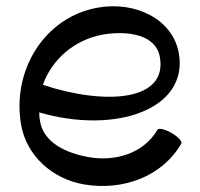

<svg xmlns="http://www.w3.org/2000/svg" viewBox="-20 -580 653 627"><path d="M572 -111C576 -118 562 -133 540 -146C519 -158 498 -163 494 -156C450 -80 357 -51 269 -67C196 -80 123 -114 111 -183C109 -193 108 -203 108 -213C359 -140 596 -224 564 -406C544 -519 420 -577 299 -555C125 -524 18 -350 49 -172C67 -71 151 4 253 22C379 44 509 -2 572 -111ZM315 -467C398 -481 489 -467 502 -394C528 -250 326 -235 120 -303C149 -385 222 -450 315 -467Z"/></svg>

Font: Nupuram
Style: Regular
Weight: 400
Designer: Santhosh Thottingal (santhosh.thottingal@gmail.com)
Foundry: SMC
Version: Version 1.000